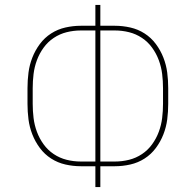

<svg xmlns="http://www.w3.org/2000/svg" viewBox="-20 -755 790 775"><path d="M365 0V-84H306Q275 -84 244 -91Q213 -98 186.5 -115Q160 -132 141 -157.5Q122 -183 110.5 -212.5Q99 -242 95 -273Q91 -304 91 -336V-399Q91 -431 95 -462Q99 -493 110.5 -522.5Q122 -552 141 -577.5Q160 -603 186.5 -620Q213 -637 244 -644Q275 -651 306 -651H365V-735H385V-651H444Q475 -651 506 -644Q537 -637 563.5 -620Q590 -603 609 -577.5Q628 -552 639.5 -522.5Q651 -493 655 -462Q659 -431 659 -399V-336Q659 -304 655 -273Q651 -242 639.5 -212.5Q628 -183 609 -157.5Q590 -132 563.5 -115Q537 -98 506 -91Q475 -84 444 -84H385V0ZM306 -103H365V-632H306Q277 -632 249 -625Q221 -618 197 -602Q173 -586 156 -562.5Q139 -539 129 -512Q119 -485 115.5 -456.5Q112 -428 112 -399V-336Q112 -307 115.5 -278.5Q119 -250 129 -223Q139 -196 156 -172.5Q173 -149 197 -133Q221 -117 249 -110Q277 -103 306 -103ZM385 -103H444Q473 -103 501 -110Q529 -117 553 -133Q577 -149 594 -172.5Q611 -196 621 -223Q631 -250 634.5 -278.5Q638 -307 638 -336V-399Q638 -428 634.5 -456.5Q631 -485 621 -512Q611 -539 594 -562.5Q577 -586 553 -602Q529 -618 501 -625Q473 -632 444 -632H385Z"/></svg>

Font: Zed Sans Thin Extended
Style: Regular
Weight: 100
Width: 7
Designer: Belleve Invis
Foundry: Belleve Invis
Version: Version 1.0.0; ttfautohint (v1.8.4)